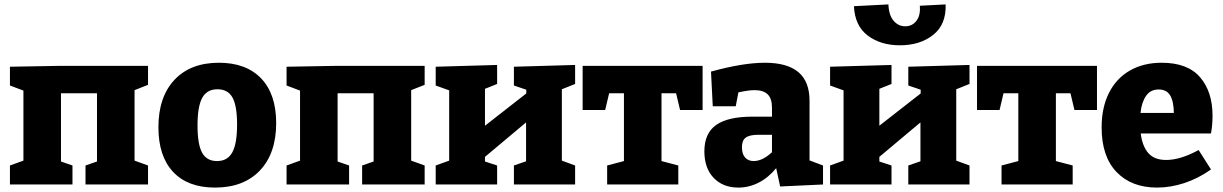

<svg xmlns="http://www.w3.org/2000/svg" viewBox="-20 -835 5534 869"><path d="M650 -537V-451L589 -427V-108L650 -86V0H367V-86L419 -104V-413H256V-104L308 -86V0H25V-86L86 -108V-425L25 -448V-533L255 -537Z M1230 -278Q1230 -141 1156.5 -63.5Q1083 14 953 14Q830 14 763.5 -57Q697 -128 697 -259Q697 -396 769.5 -473.5Q842 -551 971 -551Q1094 -551 1162 -480Q1230 -409 1230 -278ZM874 -267Q874 -181 895 -143.5Q916 -106 962 -106Q1010 -106 1031.5 -145.5Q1053 -185 1053 -271Q1053 -357 1032 -394Q1011 -431 964 -431Q917 -431 895.5 -392.5Q874 -354 874 -267Z M1902 -537V-451L1841 -427V-108L1902 -86V0H1619V-86L1671 -104V-413H1508V-104L1560 -86V0H1277V-86L1338 -108V-425L1277 -448V-533L1507 -537Z M2583 -541V-455L2523 -431V-108L2583 -86V0H2306V-86L2361 -105V-281L2175 -125V-104L2230 -86V0H1952V-86L2013 -108V-426L1952 -448V-533L2230 -541V-455L2175 -433V-266L2362 -412V-429L2306 -448V-533Z M2617 -337V-537H3160V-337H3058L3040 -413H2974V-106L3050 -86V0H2728V-86L2804 -106V-413H2737L2719 -337Z M3644 -109 3705 -86V0L3511 9L3493 -74Q3458 -31 3414 -8.5Q3370 14 3322 14Q3252 14 3210 -30Q3168 -74 3168 -150Q3168 -232 3221.5 -269.5Q3275 -307 3385 -307H3474V-348Q3474 -389 3454.5 -408Q3435 -427 3395 -427Q3369 -427 3322 -417L3310 -354H3206L3198 -511Q3343 -551 3442 -551Q3543 -551 3593.5 -508.5Q3644 -466 3644 -379ZM3474 -146V-225H3413Q3372 -225 3355 -212Q3338 -199 3338 -169Q3338 -138 3352.5 -122Q3367 -106 3391 -106Q3431 -106 3474 -146Z M4368 -541V-455L4308 -431V-108L4368 -86V0H4091V-86L4146 -105V-281L3960 -125V-104L4015 -86V0H3737V-86L3798 -108V-426L3737 -448V-533L4015 -541V-455L3960 -433V-266L4147 -412V-429L4091 -448V-533ZM3845 -807 4001 -815Q4003 -766 4024.5 -741Q4046 -716 4077 -716Q4109 -716 4128 -741Q4147 -766 4143 -809L4260 -815Q4263 -724 4203.5 -677Q4144 -630 4053 -630Q3966 -630 3907.5 -674Q3849 -718 3845 -807Z M4402 -337V-537H4945V-337H4843L4825 -413H4759V-106L4835 -86V0H4513V-86L4589 -106V-413H4522L4504 -337Z M5461 -231H5143Q5150 -174 5177 -142.5Q5204 -111 5258 -111Q5323 -111 5405 -156L5461 -68Q5403 -27 5340.5 -6.5Q5278 14 5217 14Q5101 14 5033.5 -56.5Q4966 -127 4966 -258Q4966 -348 4999 -414Q5032 -480 5093.5 -515.5Q5155 -551 5238 -551Q5355 -551 5411.5 -485.5Q5468 -420 5468 -311Q5468 -270 5461 -231ZM5142 -324H5293Q5292 -377 5276 -403.5Q5260 -430 5224 -430Q5187 -430 5167 -401Q5147 -372 5142 -324Z"/></svg>

Font: Bitter Pro ExtraBold
Style: Regular
Weight: 800
Designer: Sol Matas, and Bitter project Authors
Foundry: Sol Matas
Version: Version 1.010